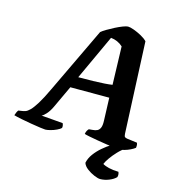

<svg xmlns="http://www.w3.org/2000/svg" viewBox="-173 -831 1052 1143"><g transform="rotate(15 353.0 -260.0)"><path d="M157 0Q150 0 125 -3.5Q100 -7 67 -12.5Q34 -18 4 -24Q-26 -30 -43 -35Q-40 -45 -35.5 -54.5Q-31 -64 -27 -68L-7 -71Q3 -72 15 -76Q27 -80 42.5 -95.5Q58 -111 79.5 -145.5Q101 -180 130 -242L322 -645Q332 -654 353 -666.5Q374 -679 398.5 -691.5Q423 -704 444 -712Q465 -720 475 -720Q488 -720 511.5 -711.5Q535 -703 559 -690Q583 -677 597 -662L622 -99Q623 -84 627 -80Q631 -76 642 -74L704 -66Q706 -63 707.5 -55.5Q709 -48 707 -35Q697 -27 679.5 -18.5Q662 -10 644 -5Q626 0 613 0Q606 0 584 -2.5Q562 -5 532.5 -9.5Q503 -14 473.5 -19Q444 -24 421.5 -28.5Q399 -33 391 -36Q393 -49 397.5 -56.5Q402 -64 407 -69L429 -71Q447 -72 458.5 -78Q470 -84 476 -98.5Q482 -113 481 -140L476 -282H236L171 -143Q156 -112 139 -94.5Q122 -77 114 -75L247 -64Q250 -59 251.5 -50.5Q253 -42 251 -35Q243 -27 225 -18.5Q207 -10 187.5 -5Q168 0 157 0ZM266 -352Q317 -352 357 -353Q397 -354 426.5 -356Q456 -358 475 -361L468 -596Q453 -610 434 -618.5Q415 -627 394 -629ZM548 200Q535 200 511 190Q487 180 466 164Q445 148 439 129Q445 100 464 74Q483 48 509 25.5Q535 3 563 -14L652 -17Q626 0 604 23.5Q582 47 566.5 69Q551 91 544 108Q558 117 583 123Q608 129 643 130Q645 134 646.5 142Q648 150 645 162Q630 178 602.5 189Q575 200 548 200Z"/></g></svg>

Font: Texturina 12pt ExtraBold
Style: Italic
Weight: 800
Italic angle: -11°
Designer: Guillermo Torres Carreño
Foundry: Omnibus-Type
Version: Version 1.002